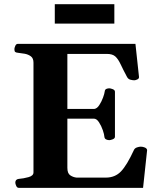

<svg xmlns="http://www.w3.org/2000/svg" viewBox="-20 -904 761 924"><path d="M53.7 -24.9Q53.7 -41 69.8 -43Q93.3 -44.9 117.2 -51.5Q141.1 -58.1 141.1 -74.2V-602.5Q141.1 -623.5 128.7 -632.8Q116.2 -642.1 99.1 -645.3Q82 -648.4 66.9 -649.9Q56.6 -650.9 53 -654.1Q49.3 -657.2 49.3 -668Q49.3 -673.3 53.5 -683.1Q57.6 -692.9 65.9 -692.9H631.8L648.9 -534.2Q649.9 -525.9 640.9 -521.7Q631.8 -517.6 626.5 -517.6Q618.7 -517.6 607.9 -520.3Q597.2 -522.9 591.3 -533.7Q571.8 -570.3 560.3 -595Q548.8 -619.6 535.2 -632.1Q521.5 -644.5 495.1 -644.5H304.2V-379.9H434.6Q447.3 -381.8 458 -398.4Q468.8 -415 475.8 -434.3Q482.9 -453.6 483.9 -463.4Q484.9 -473.1 491.7 -476.1Q498.5 -479 506.3 -479Q511.7 -479 522.5 -474.9Q533.2 -470.7 533.2 -462.4V-246.1Q533.2 -237.8 522.5 -233.6Q511.7 -229.5 506.3 -229.5Q498.5 -229.5 491 -232.9Q483.4 -236.3 482.4 -245.6Q481.9 -256.3 474.9 -277.1Q467.8 -297.9 456.5 -315.4Q445.3 -333 431.6 -333H304.2V-96.2Q304.2 -69.3 318.4 -60.1Q332.5 -50.8 348.6 -49.3H489.7Q533.7 -49.3 562.3 -79.1Q590.8 -108.9 624.5 -182.1Q628.4 -190.9 639.2 -194.6Q649.9 -198.2 657.7 -198.2Q667 -198.2 677 -194.1Q687 -189.9 688 -181.6L668.5 0H70.3Q62 0 57.9 -9.8Q53.7 -19.5 53.7 -24.9ZM243.7 -790.5V-883.8H530.3V-790.5Z"/></svg>

Font: Gelasio
Style: Bold
Weight: 700
Designer: Eben Sorkin
Foundry: Eben Sorkin
Version: Version 1.008